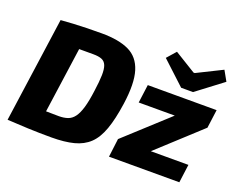

<svg xmlns="http://www.w3.org/2000/svg" viewBox="-119 -964 1460 1185"><g transform="rotate(20 611.0 -371.0)"><path d="M384 -700Q495 -700 562.5 -668Q630 -636 654.5 -557Q679 -478 659 -338Q644 -233 619.5 -164.5Q595 -96 555.5 -58.5Q516 -21 456 -5.5Q396 10 310 10Q228 10 156.5 7Q85 4 19 0L109 -135Q144 -132 199.5 -130.5Q255 -129 308 -129Q341 -129 366 -137.5Q391 -146 409 -170Q427 -194 440 -238Q453 -282 462 -352Q471 -416 472 -457Q473 -498 464 -521Q455 -544 434 -552.5Q413 -561 378 -561Q344 -561 310.5 -561Q277 -561 246 -561Q215 -561 188 -561L116 -690Q154 -693 198 -695.5Q242 -698 289.5 -699Q337 -700 384 -700ZM303 -690 206 0H19L116 -690ZM981 -378 1196 -377 915 -119 699 -120ZM1163 -120 1147 0H685L700 -120ZM1211 -497 1195 -377H743L759 -497ZM1171 -748 1208 -682 1036 -552H958L806 -693L858 -752L998 -666H1006Z"/></g></svg>

Font: Exo 2 ExtraBold
Style: Italic
Weight: 800
Italic angle: -8°
Designer: Natanael Gama
Foundry: Natanael Gama
Version: Version 2.010